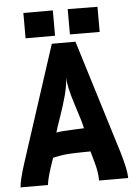

<svg xmlns="http://www.w3.org/2000/svg" viewBox="-56 -843 629 885"><g transform="rotate(-5 259.0 -400.0)"><path d="M291 -799.8 428.7 -798.3V-682.1L291 -682.6ZM85.9 -799.8H222.2V-682.6H85.9ZM317.9 -246.1Q314 -269 285.4 -356.7Q256.8 -444.3 256.3 -487.3Q254.9 -450.7 243.2 -405.8Q231.4 -360.8 213.1 -309.1Q194.8 -257.3 189.5 -237.3Q202.6 -240.2 224.1 -241.7Q245.6 -243.2 275.9 -244.4Q306.2 -245.6 317.9 -246.1ZM204.1 -647H313.5L476.6 -119.1Q501 -36.6 501 0H366.2Q366.2 -38.6 354 -81.5L338.4 -137.2Q327.1 -137.2 304.4 -136.7Q281.7 -136.2 272.5 -136Q263.2 -135.7 246.1 -135Q229 -134.3 218.3 -132.8Q207.5 -131.3 192.9 -128.9Q178.2 -126.5 164.1 -123L149.4 -79.1Q131.8 -24.9 129.9 0H2.9Q5.4 -34.7 29.3 -108.9Z"/></g></svg>

Font: Fantasque Sans Mono
Style: Bold
Weight: 700
Monospace: yes
Designer: Jany Belluz
Version: Version 1.8.0 ; ttfautohint (v1.8.2)